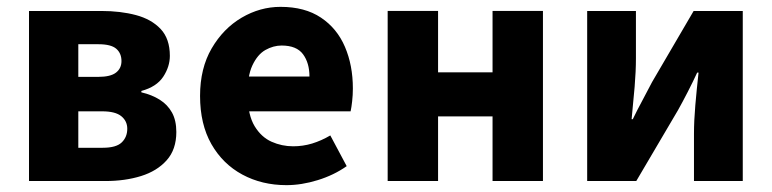

<svg xmlns="http://www.w3.org/2000/svg" viewBox="-20 -528 2251 560"><path d="M64.6 0V-496H275.4Q331.5 -496 376.5 -484Q421.5 -472 448.5 -443.5Q475.4 -414.9 475.4 -365.1Q475.4 -333.6 456.1 -304.2Q436.7 -274.8 392.3 -262.7V-258.7Q423 -251.6 446 -237.1Q469 -222.6 481.7 -199.6Q494.3 -176.6 494.3 -143.1Q494.3 -92 466.1 -60.5Q438 -29 391.3 -14.5Q344.6 0 287.6 0ZM208.4 -303.8H266.6Q302.4 -303.8 318.4 -316.3Q334.3 -328.7 334.3 -349.8Q334.3 -372.6 319.1 -385.8Q303.8 -399 267.4 -399H208.4ZM208.4 -97H279.6Q319 -97 335.1 -112.7Q351.2 -128.3 351.2 -152.5Q351.2 -174.8 333.9 -189Q316.6 -203.3 277.8 -203.3H208.4Z M815.4 12Q744.1 12 686.9 -18.8Q629.8 -49.6 596.6 -107.6Q563.5 -165.7 563.5 -248.2Q563.5 -328.8 597.4 -386.9Q631.2 -444.9 684.9 -476.5Q738.6 -508 798.2 -508Q869.2 -508 916.1 -476.6Q963.1 -445.2 986.1 -391.3Q1009.2 -337.4 1009.2 -270Q1009.2 -250.6 1007.1 -232.6Q1005.1 -214.5 1002.6 -203.3H677.5L676.4 -304.7H882.6Q882.6 -344.3 863.9 -369.7Q845.2 -395.2 801.4 -395.2Q777.3 -395.2 754.1 -382.2Q731 -369.1 716 -337Q701 -305 702.2 -248.2Q703.3 -191.9 722.7 -159.9Q742.2 -127.9 772.1 -114.6Q802 -101.3 835 -101.3Q863.6 -101.3 890.4 -109.4Q917.2 -117.6 943.4 -133L991.2 -43.4Q953.8 -17.1 906.7 -2.6Q859.6 12 815.4 12Z M1110.7 0V-496.1H1257.7V-317.1H1416.6V-496.1H1563.6V0H1416.6V-188.6H1257.7V0Z M1692.6 0V-496H1834.8V-358.4Q1834.8 -320.1 1831 -274.7Q1827.2 -229.3 1822.2 -180.3H1825.6Q1837.9 -206 1854.3 -236.3Q1870.6 -266.7 1881.9 -288.7L2003.1 -496H2146.4V0H2004.1V-138.1Q2004.1 -175.5 2008 -220.9Q2011.9 -266.2 2017.4 -316.2H2013.4Q2001.5 -290.2 1985.7 -259.5Q1969.9 -228.8 1957.6 -206.9L1835.8 0Z"/></svg>

Font: Source Sans 3 VF
Style: Regular
Weight: 200
Designer: Paul D. Hunt
Foundry: Adobe
Version: Version 3.046;hotconv 1.0.118;makeotfexe 2.5.65603